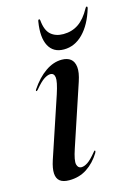

<svg xmlns="http://www.w3.org/2000/svg" viewBox="-100 -669 518 732"><g transform="rotate(-15 159.5 -303.0)"><path d="M139 -27.5Q125.5 -27.5 121.5 -43Q117.5 -58.5 132.5 -103L213 -345Q224.5 -379.5 222 -401Q219.5 -422.5 206.5 -432.8Q193.5 -443 171.5 -443Q138.5 -443 106.8 -421Q75 -399 48 -358.5Q47 -356.5 46.5 -354.8Q46 -353 47 -352.5Q49 -352 50.5 -353Q52 -354 54 -356Q76.5 -383 90.8 -392Q105 -401 115.5 -401Q130 -401 132.5 -384.2Q135 -367.5 119.5 -320L40 -82Q30 -51.5 31.2 -31.2Q32.5 -11 45 -1.2Q57.5 8.5 81.5 8.5Q121 8.5 151.5 -11.5Q182 -31.5 203.5 -66.5Q205.5 -70.5 205.8 -72.8Q206 -75 204.5 -75.5Q203 -76 201.8 -75Q200.5 -74 198 -70.5Q177.5 -45.5 163.8 -36.5Q150 -27.5 139 -27.5ZM204 -535.5Q237.7 -535.5 263.6 -553Q289.5 -570.5 310.2 -608.5Q312.9 -614 316 -614Q317.8 -614 318.5 -612.2Q319.2 -610.5 318.3 -606.5Q299.8 -545.5 266.7 -512Q233.7 -478.5 190.9 -478.5Q149.1 -478.5 131.3 -512Q113.5 -545.5 123.4 -606.5Q123.9 -610.5 125.2 -612.2Q126.6 -614 128.4 -614Q131.5 -614 132 -608.5Q135.6 -569 154.5 -552.2Q173.4 -535.5 204 -535.5Z"/></g></svg>

Font: Fraunces 120pt
Style: Italic
Weight: 400
Italic angle: -16°
Version: Version 1.000;[b76b70a41]